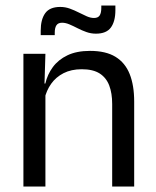

<svg xmlns="http://www.w3.org/2000/svg" viewBox="-20 -686 573 706"><path d="M392.5 0V-303.7Q392.5 -343 381.7 -371.5Q371 -399.9 346.7 -415.7Q322.3 -431.4 280.6 -431.4Q242.1 -431.4 213.8 -417Q185.5 -402.5 168 -377.8Q150.5 -353 143.5 -321.5L129 -378.9H146.7Q154.3 -412.1 174.3 -439.3Q194.3 -466.5 228.1 -482.7Q261.9 -498.9 311 -498.9Q369.2 -498.9 404.7 -477.1Q440.3 -455.2 456.8 -413.8Q473.4 -372.3 473.4 -312.6V0ZM66.1 0V-488.2H147L143.4 -371.1L147 -366.3V0ZM332.7 -562.2Q314.6 -562.2 297.7 -568.2Q280.8 -574.2 265.1 -582.3Q249.4 -590.4 235.2 -596.4Q221 -602.4 208.3 -602.4Q193.8 -602.4 187.6 -593.2Q181.3 -584.1 181.3 -565.4V-556.9H129.7V-573.3Q129.7 -614.4 146.2 -637.4Q162.7 -660.5 201.6 -660.5Q220 -660.5 236.9 -654.3Q253.8 -648.1 269.3 -640.2Q284.8 -632.3 298.9 -626.1Q313 -619.9 325.6 -619.9Q340.5 -619.9 346.5 -629.2Q352.5 -638.5 352.5 -657.3V-665.7H404.3V-648.8Q404.3 -607.4 387.7 -584.8Q371.2 -562.2 332.7 -562.2Z"/></svg>

Font: Anek Tamil Medium
Style: Regular
Weight: 500
Designer: Aadarsh Rajan (Tamil), Yesha Goshar (Latin)
Foundry: Ek Type
Version: Version 1.003